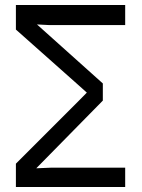

<svg xmlns="http://www.w3.org/2000/svg" viewBox="-20 -753 570 773"><path d="M44 -94 294 -344 359 -410 361 -352 294 -412 44 -634V-733H484V-652H179L83 -657L96 -684L394 -417V-348L100 -49L91 -74L187 -78H484V0H44Z"/></svg>

Font: Kreadon
Style: Regular
Weight: 400
Designer: kohakuno
Foundry: StudioGnu
Version: Version 1.000;Glyphs 3.1.2 (3151)